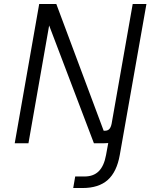

<svg xmlns="http://www.w3.org/2000/svg" viewBox="-20 -720 757 965"><path d="M358 167H405Q450 167 476.5 140.5Q503 114 513 59L524 -1Q517 0 503 0H452L227 -592L123 0H54L177 -700H263L501 -63H508Q521 -63 529 -71Q537 -79 541 -98L647 -700H716L582 59Q567 144 521.5 184.5Q476 225 395 225H348Z"/></svg>

Font: KoHo
Style: Italic
Weight: 400
Italic angle: -10°
Designer: Cadson Demak & Katatrad Team
Foundry: Cadson Demak Co.,Ltd.
Version: Version 1.000